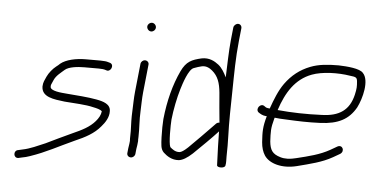

<svg xmlns="http://www.w3.org/2000/svg" viewBox="-50 -776 1807 925"><g transform="rotate(5 853.0 -313.0)"><path d="M468.1 -440C459.4 -442.2 450.1 -446 440.7 -446C432.7 -446 426.1 -446.3 420.9 -447H349.9C303.1 -447 254.8 -436.6 228.5 -415C223.3 -409.7 217.4 -404.7 210.9 -400C194.9 -387.7 177.3 -366.4 168.4 -347C161.2 -330.7 154.1 -319.3 153.3 -299C153.7 -246.7 212.5 -241.5 265.6 -235C310.5 -231.2 368.1 -229.7 406.1 -220C421.4 -216.9 440.8 -212.5 448.4 -204C446.4 -185.6 436.7 -169.5 424.2 -155C398.1 -124.4 361.3 -106 316 -86C268.1 -64.3 232.6 -46.4 191.8 -27C155.8 -12.2 122.1 5.1 81.6 13L64.2 17C38.9 20.1 42.4 58.1 67.2 55L84.7 51C96.9 49 109.5 45.7 122.7 41C199.1 15 253.7 -16.7 329.3 -51C381.3 -73.5 422.2 -95.1 452.8 -132C470.5 -152.1 488.2 -178.8 486.8 -208C487 -242.4 450.7 -252.4 418.1 -258.5C376.2 -266.4 320.8 -270 272.7 -274C248.8 -276.1 190.2 -279.1 192.7 -302C192.5 -306.7 193.2 -310.3 194.8 -313L204 -334C213.9 -356.6 236.2 -372.1 252.6 -387C270.5 -403.3 313.8 -408 345.8 -408H415.8C423.7 -407.3 430.3 -407 435.7 -407C440.6 -407 447.3 -404.3 452.2 -403C473.1 -393.6 491.4 -430.9 468.1 -440Z M614 -448 599.8 -313C596.3 -279.8 596.5 -248.4 595 -219C593 -184 594.6 -154.6 595.7 -121.5C596.2 -108.4 594.3 -84 595.8 -74C595.2 -69 595.2 -69 594.2 -59C592.7 -51.7 591.7 -44.7 591 -38L588.5 -14C587.4 -3.4 595.9 5 606.5 5C617.1 5 626.4 -3.4 627.5 -14L630 -38C630.6 -44 631.6 -50.3 633 -57C634.2 -69 634.2 -69 635.1 -77C634.5 -77.7 634.5 -84.3 635.2 -97C636.6 -140.1 631.8 -177 634.3 -222C635.7 -250 635.5 -281.2 638.8 -313L653 -448C654.1 -458.6 645.5 -467 634.9 -467C624.4 -467 615.1 -458.6 614 -448ZM631.1 -631C630 -619.9 639.7 -608 651.2 -608C662.5 -608 671.6 -616.2 672.8 -627.5C674 -638.8 663.9 -650 652.6 -650C641.6 -650 632.3 -641.9 631.1 -631Z M1017.9 -199C1011.9 -199 1006.6 -197 1002.2 -193L987.7 -178C961 -150.6 909.1 -96.9 878 -67C860.3 -50.3 847 -41.7 838.3 -41C817.5 -39.5 802.8 -51.9 792.4 -61C782.8 -80.4 784.3 -166.7 786.3 -194C791.4 -242.4 803.2 -300.5 816 -343C824.6 -371.5 846.5 -440.9 871.2 -450C885.1 -455.3 897.8 -459.3 909.4 -462C931.6 -466.7 948.5 -456.2 960.7 -446C989.5 -421.9 1000.4 -390.3 1005 -343C1008.9 -292.2 1013.1 -248.8 1017.9 -199ZM1044.3 -661 1037.9 -600C1032.5 -548.3 1031 -468.1 1028.9 -419C1018.5 -440.7 1005.6 -463.2 988 -477C968.4 -492.3 942 -507.2 905.4 -500C858.2 -489 832.4 -478.4 809 -429C777.2 -361.5 756.6 -282.5 747.2 -193C745.5 -169.7 745 -140.3 746 -105C747.9 -70.7 746.8 -48.6 763.4 -32C780.2 -16.4 804.6 0.5 838.2 -2C856.4 -4 878.1 -16.7 903.2 -40C936.7 -72.2 992.2 -126.8 1019.5 -157C1020.1 -125 1020.1 -125 1020.9 -85C1023 -40.5 1023.1 -22.8 1024.3 7C1025.7 18.9 1063 18.7 1064.6 4C1067.9 -10.6 1065.7 -24.7 1066.1 -39.5C1068.5 -115.4 1063.4 -161.8 1064.7 -245L1066.6 -359C1068 -441.4 1068.1 -516 1076.9 -600L1083.3 -661C1084.4 -671.6 1077 -681 1066.4 -681C1055.8 -681 1045.4 -671.6 1044.3 -661Z M1291.8 -284C1320.4 -371.4 1362.7 -438.7 1440.6 -468C1489.6 -486.5 1565.7 -488.8 1625.2 -479C1652 -475.8 1658.8 -474.7 1660.7 -455C1663 -430.7 1662.7 -419.7 1655.9 -390C1638.2 -314.7 1590.5 -281 1504.2 -279C1431.4 -275.7 1358.9 -277.5 1291.8 -284ZM1280.8 -246C1295.2 -244 1314.1 -242.7 1337.4 -242C1393 -239.2 1442.2 -237.4 1501.2 -240C1588.4 -243.6 1638.5 -270.1 1672.6 -330C1695.8 -375.4 1718.5 -463.8 1685.2 -498C1668.6 -518.2 1607.2 -522.8 1565.9 -524C1514 -524 1469.5 -520.3 1429.4 -504.5C1380.9 -485.5 1342.9 -455.7 1311.2 -412C1286.3 -377.3 1269.1 -333 1253.2 -288C1249.9 -288.7 1247 -289 1244.3 -289C1235.2 -290.3 1232.3 -293 1227.1 -297C1207.7 -312 1183.6 -280.7 1200.8 -265C1211.2 -258 1220.8 -251.8 1237.2 -250H1242.2C1227.1 -195.9 1227.5 -173.8 1230.9 -123C1232.9 -97.7 1239.4 -76.7 1250.3 -60C1274.4 -23.7 1336.3 -5.1 1407.4 -23C1471.3 -39.5 1527.6 -52.6 1577.5 -81L1610.5 -100C1632.9 -114.9 1617.8 -146.8 1594 -134L1561.1 -115C1513.8 -88.4 1462.2 -75.8 1401.4 -61C1371.2 -53 1345.5 -52.3 1324.2 -59C1285.3 -70.6 1273.8 -89.2 1269.6 -130C1267.4 -176.7 1265.8 -193 1279.4 -242C1279.4 -242.7 1279.9 -244 1280.8 -246Z"/></g></svg>

Font: Just Breathe
Style: Obl2
Weight: 400
Foundry: Cannot Into Space Fonts
Version: Version 0.72